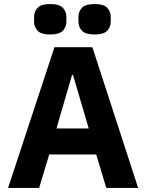

<svg xmlns="http://www.w3.org/2000/svg" viewBox="-20 -932 725 952"><path d="M507 0 457 -166H224L174 0H20L250 -698H438L665 0ZM342 -560H337L260 -295H420ZM229 -761Q184 -761 166.5 -779.5Q149 -798 149 -824V-849Q149 -875 166.5 -893.5Q184 -912 229 -912Q274 -912 291.5 -893.5Q309 -875 309 -849V-824Q309 -798 291.5 -779.5Q274 -761 229 -761ZM449 -761Q404 -761 386.5 -779.5Q369 -798 369 -824V-849Q369 -875 386.5 -893.5Q404 -912 449 -912Q494 -912 511.5 -893.5Q529 -875 529 -849V-824Q529 -798 511.5 -779.5Q494 -761 449 -761Z"/></svg>

Font: IBM Plex Sans Thai
Style: Bold
Weight: 700
Designer: Mike Abbink, Paul van der Laan, Pieter van Rosmalen, Ben Mitchell, Mark Frömberg
Foundry: Bold Monday
Version: Version 1.2